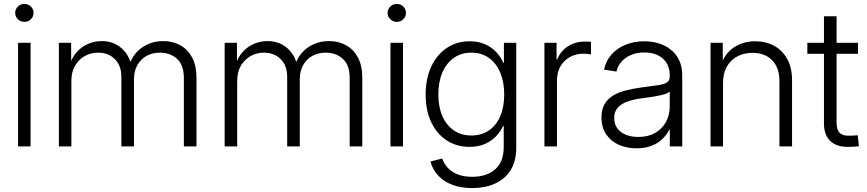

<svg xmlns="http://www.w3.org/2000/svg" viewBox="-20 -748 4429 981"><path d="M72.3 0V-529.3H136.2V0ZM104.5 -636.2Q85.4 -636.2 71.5 -649.7Q57.6 -663.1 57.6 -682.1Q57.6 -701.2 71.5 -714.6Q85.4 -728 104.5 -728Q124 -728 137.7 -714.6Q151.4 -701.2 151.4 -682.1Q151.4 -663.1 137.7 -649.7Q124 -636.2 104.5 -636.2Z M280.8 0V-529.3H343.3L343.8 -413.1H335Q347.7 -455.1 372.8 -482.7Q397.9 -510.3 430.9 -524.2Q463.9 -538.1 499.5 -538.1Q559.6 -538.1 600.3 -502.2Q641.1 -466.3 651.9 -410.2H639.2Q649.4 -448.2 674.3 -477.1Q699.2 -505.9 735.1 -522Q771 -538.1 814 -538.1Q862.8 -538.1 901.1 -516.8Q939.5 -495.6 961.7 -454.1Q983.9 -412.6 983.9 -350.6V0H919.4V-350.1Q919.4 -416 884.3 -447.5Q849.1 -479 797.4 -479Q758.3 -479 728.3 -462.2Q698.2 -445.3 681.4 -414.8Q664.6 -384.3 664.6 -343.8V0H600.1V-356Q600.1 -412.6 566.9 -445.8Q533.7 -479 481 -479Q444.3 -479 413.3 -461.7Q382.3 -444.3 363.5 -412.4Q344.7 -380.4 344.7 -335V0Z M1127.9 0V-529.3H1190.4L1190.9 -413.1H1182.1Q1194.8 -455.1 1220 -482.7Q1245.1 -510.3 1278.1 -524.2Q1311 -538.1 1346.7 -538.1Q1406.7 -538.1 1447.5 -502.2Q1488.3 -466.3 1499 -410.2H1486.3Q1496.6 -448.2 1521.5 -477.1Q1546.4 -505.9 1582.3 -522Q1618.2 -538.1 1661.1 -538.1Q1710 -538.1 1748.3 -516.8Q1786.6 -495.6 1808.8 -454.1Q1831.1 -412.6 1831.1 -350.6V0H1766.6V-350.1Q1766.6 -416 1731.4 -447.5Q1696.3 -479 1644.5 -479Q1605.5 -479 1575.4 -462.2Q1545.4 -445.3 1528.6 -414.8Q1511.7 -384.3 1511.7 -343.8V0H1447.3V-356Q1447.3 -412.6 1414.1 -445.8Q1380.9 -479 1328.1 -479Q1291.5 -479 1260.5 -461.7Q1229.5 -444.3 1210.7 -412.4Q1191.9 -380.4 1191.9 -335V0Z M1975.1 0V-529.3H2039.1V0ZM2007.3 -636.2Q1988.3 -636.2 1974.4 -649.7Q1960.4 -663.1 1960.4 -682.1Q1960.4 -701.2 1974.4 -714.6Q1988.3 -728 2007.3 -728Q2026.9 -728 2040.5 -714.6Q2054.2 -701.2 2054.2 -682.1Q2054.2 -663.1 2040.5 -649.7Q2026.9 -636.2 2007.3 -636.2Z M2392.6 212.9Q2335.4 212.9 2291.5 196.3Q2247.6 179.7 2219 149.2Q2190.4 118.7 2179.2 77.1L2239.3 62Q2249 89.4 2268.8 110.4Q2288.6 131.3 2319.3 143.3Q2350.1 155.3 2392.6 155.3Q2467.3 155.3 2510.5 116.7Q2553.7 78.1 2553.7 4.4V-104H2550.3Q2536.6 -74.2 2512.9 -50Q2489.3 -25.9 2455.8 -11.7Q2422.4 2.4 2378.9 2.4Q2313.5 2.4 2262.7 -30.5Q2211.9 -63.5 2183.3 -123.5Q2154.8 -183.6 2154.8 -265.1Q2154.8 -346.2 2183.3 -407.5Q2211.9 -468.8 2262.7 -502.9Q2313.5 -537.1 2379.9 -537.1Q2423.3 -537.1 2457 -522.5Q2490.7 -507.8 2514.6 -482.7Q2538.6 -457.5 2551.8 -426.8H2554.7V-529.3H2617.7V5.9Q2617.7 76.7 2588.1 122.6Q2558.6 168.5 2507.8 190.7Q2457 212.9 2392.6 212.9ZM2388.2 -55.7Q2439.9 -55.7 2477.8 -81.3Q2515.6 -106.9 2535.9 -154.1Q2556.2 -201.2 2556.2 -265.6Q2556.2 -329.1 2535.9 -377.2Q2515.6 -425.3 2478 -452.1Q2440.4 -479 2388.2 -479Q2336.9 -479 2299.1 -452.4Q2261.2 -425.8 2240.5 -377.9Q2219.7 -330.1 2219.7 -265.6Q2219.7 -200.7 2240.7 -153.8Q2261.7 -106.9 2299.6 -81.3Q2337.4 -55.7 2388.2 -55.7Z M2761.7 0V-529.3H2823.7V-443.4H2826.7Q2842.8 -485.4 2880.4 -510.5Q2918 -535.6 2969.2 -535.6Q2977.5 -535.6 2985.6 -535.2Q2993.7 -534.7 2999.5 -534.2V-469.7Q2995.6 -470.7 2984.9 -472.2Q2974.1 -473.6 2960.9 -473.6Q2922.9 -473.6 2892.1 -456.8Q2861.3 -439.9 2843.5 -408.9Q2825.7 -377.9 2825.7 -334.5V0Z M3231.9 9.8Q3182.6 9.8 3142.1 -8.1Q3101.6 -25.9 3077.4 -61.3Q3053.2 -96.7 3053.2 -147.9Q3053.2 -188.5 3068.6 -215.3Q3084 -242.2 3111.8 -259.3Q3139.6 -276.4 3178 -286.1Q3216.3 -295.9 3262.2 -301.8Q3309.1 -308.1 3340.1 -312.5Q3371.1 -316.9 3386.5 -326.2Q3401.9 -335.4 3401.9 -356V-365.7Q3401.9 -399.9 3386.2 -425.5Q3370.6 -451.2 3341.6 -465.6Q3312.5 -480 3272.5 -480Q3233.4 -480 3203.1 -466.8Q3172.9 -453.6 3154.1 -431.4Q3135.3 -409.2 3129.9 -382.3L3066.4 -392.1Q3075.7 -437.5 3104.7 -470Q3133.8 -502.4 3177.2 -519.8Q3220.7 -537.1 3271.5 -537.1Q3310.1 -537.1 3345 -526.6Q3379.9 -516.1 3407 -494.6Q3434.1 -473.1 3450 -440.4Q3465.8 -407.7 3465.8 -363.3V0H3402.3V-85H3399.4Q3387.7 -61 3365.7 -39.1Q3343.8 -17.1 3310.5 -3.7Q3277.3 9.8 3231.9 9.8ZM3240.7 -48.3Q3291.5 -48.3 3327.4 -68.8Q3363.3 -89.4 3382.6 -125Q3401.9 -160.6 3401.9 -205.1V-279.8Q3395 -273.4 3380.4 -268.3Q3365.7 -263.2 3345.9 -259.3Q3326.2 -255.4 3304 -252Q3281.7 -248.5 3260.7 -246.1Q3216.3 -240.2 3184.3 -228.5Q3152.3 -216.8 3135.3 -196.8Q3118.2 -176.8 3118.2 -145Q3118.2 -114.3 3134 -92.5Q3149.9 -70.8 3177.5 -59.6Q3205.1 -48.3 3240.7 -48.3Z M3674.3 -325.2V0H3610.4V-529.3H3672.9V-404.3H3658.7Q3681.2 -473.6 3729 -505.4Q3776.9 -537.1 3838.4 -537.1Q3892.6 -537.1 3935.1 -514.2Q3977.5 -491.2 4002.2 -446.8Q4026.9 -402.3 4026.9 -337.9V0H3962.4V-333.5Q3962.4 -401.9 3925.3 -439.9Q3888.2 -478 3824.7 -478Q3782.2 -478 3748.3 -460.4Q3714.4 -442.9 3694.3 -408.7Q3674.3 -374.5 3674.3 -325.2Z M4363.8 -529.3V-473.1H4105V-529.3ZM4189.9 -665H4254.4V-121.6Q4254.4 -85.4 4270.3 -69.3Q4286.1 -53.2 4321.8 -54.7Q4330.6 -54.7 4341.8 -55.4Q4353 -56.2 4362.3 -57.1L4368.7 -1Q4357.4 0.5 4344.2 1.5Q4331.1 2.4 4318.8 2.4Q4256.3 4.4 4223.1 -26.9Q4189.9 -58.1 4189.9 -116.7Z"/></svg>

Font: Inter 24pt Light
Style: Regular
Weight: 300
Designer: Rasmus Andersson
Foundry: rsms
Version: Version 4.001;git-66647c0bb